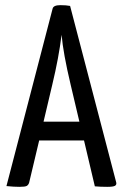

<svg xmlns="http://www.w3.org/2000/svg" viewBox="-20 -723 477 745"><path d="M5 0ZM396 2Q369 2 348 0L306 -178H132L93 -14Q90 -5 83.5 -1.5Q77 2 55 2Q34 2 5 -1L184 -689Q187 -703 214 -703Q237 -703 252 -700L431 -15Q433 -6 426 -2Q419 2 396 2ZM254 -395Q225 -517 219 -588Q208 -499 183 -395L149 -251H288Z"/></svg>

Font: Yanone Kaffeesatz
Style: Regular
Weight: 400
Designer: Yanone (Cyrillic: Daniel Pouzeot & Huerta Tipografica)
Foundry: Yanone
Version: Version 1.100;PS 001.100;hotconv 1.0.70;makeotf.lib2.5.58329